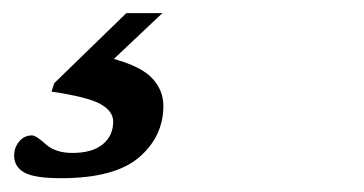

<svg xmlns="http://www.w3.org/2000/svg" viewBox="-20 -32 540 285"><path d="M70.5 232.5Q31 232.5 16 224Q1 215.5 1 199Q1 187 8.5 178Q16 169 27.5 169Q33.5 169 47.8 182Q62 195 87.5 195Q117 195 132.5 182.2Q148 169.5 148 148.5Q148 133 129.2 122.5Q110.5 112 56.5 104L60.5 91.5L167.5 -12.5H221L149 55.5Q190.5 67 206.5 84.8Q222.5 102.5 222.5 125Q222.5 170.5 186.5 201.5Q150.5 232.5 70.5 232.5Z"/></svg>

Font: Newsreader Caption Medium
Style: Italic
Weight: 500
Italic angle: -17°
Designer: Hugues Gentile
Foundry: Production Type
Version: Version 1.001